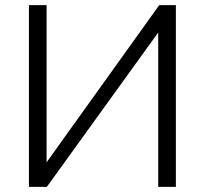

<svg xmlns="http://www.w3.org/2000/svg" viewBox="-20 -730 800 750"><path d="M93 0V-710H162V-96L602 -710H667V0H598V-603L163 0Z"/></svg>

Font: Raleway-v4020
Style: Regular
Weight: 400
Designer: Matt McInerney, Pablo Impallari, Rodrigo Fuenzalida
Foundry: Matt McInerney, Pablo Impallari, Rodrigo Fuenzalida
Version: Version 4.020;PS 004.020;hotconv 1.0.88;makeotf.lib2.5.64775